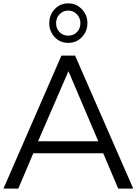

<svg xmlns="http://www.w3.org/2000/svg" viewBox="-37 -1103 799 1123"><path d="M251.1 -967.8Q251.1 -1015.6 282.8 -1049.4Q314.4 -1083.3 362.2 -1083.3Q408.9 -1083.3 441.7 -1049.4Q474.4 -1015.6 474.4 -967.8Q474.4 -920 442.2 -886.1Q410 -852.2 362.2 -852.2Q314.4 -852.2 282.8 -886.1Q251.1 -920 251.1 -967.8ZM291.1 -967.8Q291.1 -935.6 311.1 -915Q331.1 -894.4 362.2 -894.4Q393.3 -894.4 413.3 -915.6Q433.3 -936.7 433.3 -967.8Q433.3 -997.8 412.8 -1019.4Q392.2 -1041.1 362.2 -1041.1Q332.2 -1041.1 311.7 -1020Q291.1 -998.9 291.1 -967.8ZM157.8 -206.7 70 0H-16.7L322.2 -777.8H402.2L742.2 0H654.4L566.7 -206.7ZM363.3 -686.7 185.6 -276.7H537.8Z"/></svg>

Font: Paperlogy 4 Regular
Style: Regular
Weight: 400
Designer: redesigned by Lee Juim, glyphs from Gmarket Sans & Montserrat
Foundry: PT&
Version: Version 1.001